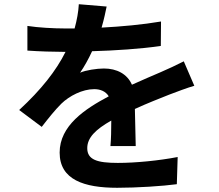

<svg xmlns="http://www.w3.org/2000/svg" viewBox="-20 -833 1040 911"><path d="M902 -426 852 -542C815 -523 780 -507 741 -490C700 -472 658 -455 606 -431C584 -482 534 -508 473 -508C440 -508 386 -500 360 -488C380 -517 400 -553 417 -590C524 -593 648 -601 743 -615L744 -731C656 -716 556 -707 462 -702C474 -743 481 -778 486 -802L354 -813C352 -777 345 -738 334 -698H286C235 -698 161 -702 110 -710V-593C165 -589 238 -587 279 -587H291C246 -497 176 -408 71 -311L178 -231C212 -275 241 -311 271 -341C309 -378 371 -410 427 -410C454 -410 481 -401 496 -376C383 -316 263 -237 263 -109C263 20 379 58 536 58C630 58 753 50 819 41L823 -88C735 -71 624 -60 539 -60C441 -60 394 -75 394 -130C394 -180 434 -219 508 -261C508 -218 507 -170 504 -140H624L620 -316C681 -344 738 -366 783 -384C817 -397 870 -417 902 -426Z"/></svg>

Font: Noto Sans CJK TC
Style: Bold
Weight: 700
Designer: Ryoko NISHIZUKA 西塚涼子 (kana, bopomofo & ideographs); Paul D. Hunt (Latin, Greek & Cyrillic); Sandoll Communications 산돌커뮤니
Foundry: Adobe
Version: Version 2.004;hotconv 1.0.118;makeotfexe 2.5.65603